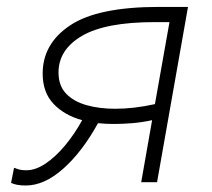

<svg xmlns="http://www.w3.org/2000/svg" viewBox="-20 -538 626 567"><path d="M314.9 -171.9Q291 -171.9 269.5 -174.3Q222.7 -89.4 166.7 -39.8Q110.8 9.8 56.2 9.8Q41 9.8 30 7.6Q19 5.4 12.7 2L21.5 -42.5Q22.5 -42 32.5 -38.6Q42.5 -35.2 58.1 -35.2Q85 -35.2 114.5 -54.9Q144 -74.7 172.1 -108.4Q200.2 -142.1 222.7 -183.1Q170.4 -197.3 138.2 -231.2Q106 -265.1 106 -320.8Q106 -409.2 187.5 -463.4Q269 -517.6 449.7 -517.6H535.2L443.8 0H397L429.2 -183.1Q399.9 -176.8 371.1 -174.3Q342.3 -171.9 314.9 -171.9ZM437.5 -230.5 480.5 -472.7H437Q291.5 -472.7 222.2 -432.1Q152.8 -391.6 152.8 -323.7Q152.8 -285.2 175 -261.7Q197.3 -238.3 235.4 -227.5Q273.4 -216.8 320.3 -216.8Q375.5 -216.8 437.5 -230.5Z"/></svg>

Font: Cascadia Mono NF ExtraLight
Style: Italic
Weight: 200
Italic angle: -10°
Monospace: yes
Designer: Aaron Bell
Foundry: Saja Typeworks
Version: Version 2404.023; ttfautohint (v1.8.4)